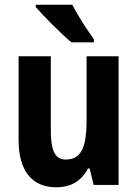

<svg xmlns="http://www.w3.org/2000/svg" viewBox="-20 -786 585 816"><path d="M484 -547V0H378L361 -70H354Q340 -43 320 -25Q300 -7 274.5 1.5Q249 10 219 10Q168 10 132 -13Q96 -36 77.5 -81Q59 -126 59 -190V-547H196V-228Q196 -168 210.5 -138Q225 -108 258 -108Q294 -108 313.5 -127.5Q333 -147 340.5 -184Q348 -221 348 -275V-547ZM287 -766Q298 -745 315 -716.5Q332 -688 349.5 -662Q367 -636 379 -619V-606H284Q269 -618 248 -637.5Q227 -657 204.5 -679.5Q182 -702 162.5 -722.5Q143 -743 132 -756V-766Z"/></svg>

Font: Noto Sans Khmer Condensed
Style: Bold
Weight: 700
Width: 3
Designer: Danh Hong and the Monotype Design Team
Foundry: Monotype Imaging Inc.
Version: Version 2.004